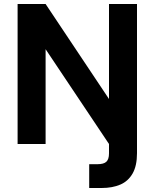

<svg xmlns="http://www.w3.org/2000/svg" viewBox="-20 -720 773 960"><path d="M68 0V-700H208L525 -225V-700H665V46Q665 109 643 147.5Q621 186 581.5 203Q542 220 488 220H426V101H467Q499 101 512 88.5Q525 76 525 47V0L208 -474V0Z"/></svg>

Font: DM Sans 16pt ExtraBold
Style: Regular
Weight: 800
Version: Version 4.004;gftools[0.9.30]